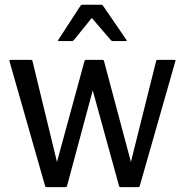

<svg xmlns="http://www.w3.org/2000/svg" viewBox="-20 -772 762 792"><path d="M520 -104 624 -520Q625 -525 630 -525H700Q705 -525 703.5 -520L556.5 -5Q555 0 550 0H477.5Q472.5 0 471 -5L362.5 -399L256.5 -5Q255 0 250 0H172.5Q167.5 0 166 -5L19 -520Q17.5 -525 22.5 -525H107.5Q113 -525 114 -520L215 -104L328.5 -520Q330 -525 335 -525H402.5Q407.5 -525 409 -520ZM358.5 -698 285.5 -607.5Q281.5 -602.5 276 -602.5H223.5Q217 -602.5 220.5 -607.5L311.5 -747.5Q315 -752.5 318.5 -752.5H398.5Q402 -752.5 405.5 -747.5L501.5 -607.5Q505 -602.5 498.5 -602.5H446Q442 -602.5 440 -604Q438 -605.5 436.5 -607.5Z"/></svg>

Font: MFEK Sans
Style: Regular
Weight: 400
Designer: Owen Earl
Foundry: indestructible type*
Version: Version 0.001; ttfautohint (v1.8.4.7-5d5b)